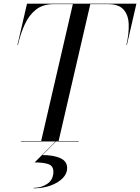

<svg xmlns="http://www.w3.org/2000/svg" viewBox="-20 -770 762 1045"><path d="M270.5 165Q270.5 133 243.8 123.5Q217 114 168.5 114L288 -6H290.5L211 74Q271.5 74 308.5 90.8Q345.5 107.5 345.5 145Q345.5 175 321 200Q296.5 225 255 240Q213.5 255 163 255V252.5Q205.5 252.5 238 230Q270.5 207.5 270.5 165ZM93.5 -2.5H204L376.5 -747.5H272.5Q214 -747.5 176.2 -718Q138.5 -688.5 115.2 -638.2Q92 -588 77.5 -525H75L127 -750H722.5L670.5 -525H668Q682.5 -588.5 680.5 -638.8Q678.5 -689 652.2 -718.2Q626 -747.5 567.5 -747.5H471.5L299 -2.5H408.5V0H93.5Z"/></svg>

Font: Bodoni* 72pt
Style: Italic
Weight: 400
Italic angle: -13°
Version: Version 2.3